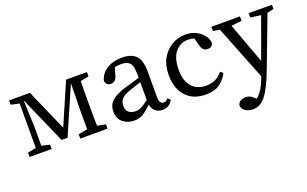

<svg xmlns="http://www.w3.org/2000/svg" viewBox="-84 -876 2419 1515"><g transform="rotate(-20 1125.5 -119.0)"><path d="M44 0V-36L114 -51V-423L44 -439V-475H219L372 -127L523 -475H698V-439L628 -425Q627 -388 626.5 -343.5Q626 -299 626 -265V-210Q626 -176 626.5 -132Q627 -88 628 -50L698 -36V0H469V-36L545 -50V-210L549 -436L377 -40H327L152 -437L161 -210V-52L229 -36V0Z M1158 10Q1122 10 1098 -11Q1074 -32 1068 -67Q1027 -27 996 -7Q965 13 921 13Q866 13 826.5 -18.5Q787 -50 787 -112Q787 -141 799.5 -167Q812 -193 848 -216.5Q884 -240 953 -260Q982 -268 1010 -276.5Q1038 -285 1066 -293V-321Q1066 -394 1044 -418Q1022 -442 972 -442Q961 -442 947.5 -441Q934 -440 918 -436L899 -371Q885 -323 847 -323Q805 -323 800 -364Q814 -421 866.5 -454.5Q919 -488 995 -488Q1074 -488 1112 -448.5Q1150 -409 1150 -314V-101Q1150 -69 1160 -55.5Q1170 -42 1186 -42Q1199 -42 1208 -48Q1217 -54 1225 -64L1245 -42Q1227 -13 1205.5 -1.5Q1184 10 1158 10ZM876 -126Q876 -87 899 -70Q922 -53 956 -53Q971 -53 984.5 -57Q998 -61 1017 -72.5Q1036 -84 1066 -106V-256Q1043 -249 1020.5 -241.5Q998 -234 975 -226Q930 -212 909 -194.5Q888 -177 882 -159.5Q876 -142 876 -126Z M1523 13Q1416 13 1356 -52Q1296 -117 1296 -232Q1296 -313 1328.5 -370Q1361 -427 1414 -457.5Q1467 -488 1527 -488Q1572 -488 1610 -471Q1648 -454 1673 -424.5Q1698 -395 1704 -358Q1697 -320 1658 -320Q1633 -320 1620.5 -333.5Q1608 -347 1603 -368L1585 -434Q1571 -439 1557 -440.5Q1543 -442 1531 -442Q1467 -442 1425.5 -391Q1384 -340 1384 -242Q1384 -175 1406 -133Q1428 -91 1464.5 -71.5Q1501 -52 1546 -52Q1584 -52 1618 -65.5Q1652 -79 1686 -118L1708 -100Q1679 -46 1636 -16.5Q1593 13 1523 13Z M2056 -439V-475H2251V-439L2197 -428L2036 -3Q1986 130 1939.5 190Q1893 250 1831 250Q1794 250 1766.5 231Q1739 212 1739 183Q1744 161 1763.5 150Q1783 139 1806 139Q1826 139 1843 147.5Q1860 156 1880 177L1885 182Q1917 155 1939 116.5Q1961 78 1975 38L1979 26L1798 -431L1743 -439V-475H1983V-438L1895 -428L2020 -88L2084 -264L2143 -427Z"/></g></svg>

Font: Source Serif 4
Style: Regular
Weight: 400
Designer: Frank Grießhammer
Foundry: Adobe
Version: Version 4.005;hotconv 1.1.0;makeotfexe 2.6.0